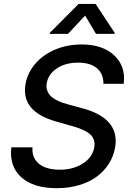

<svg xmlns="http://www.w3.org/2000/svg" viewBox="-20 -969 683 1001"><path d="M519.2 -532Q519.5 -585.2 484.9 -613.8Q450.3 -642.4 387.1 -642.4Q321 -642.4 276.1 -612.2Q231.2 -582 223.7 -534.8Q220.2 -514.9 226 -498Q231.9 -481.2 242.7 -469.8Q253.6 -458.5 271 -449Q288.4 -439.6 303.4 -434.3Q318.5 -429 337.4 -424L405.5 -405.5Q605.5 -354 580.3 -201Q572.4 -154.8 547.8 -115.8Q523.1 -76.7 484.7 -48.3Q446.4 -19.9 392.8 -3.9Q339.1 12.1 276.3 12.1Q154.1 12.1 90.9 -44.9Q27.7 -101.9 39.1 -201H149.5Q146 -162.6 164.2 -135.8Q182.5 -109 215.2 -96.6Q247.9 -84.2 291.2 -84.2Q361.9 -84.2 412.5 -116.8Q463.1 -149.5 471.6 -202.1Q474.8 -220.9 470.3 -236.3Q465.9 -251.8 456.1 -262.8Q446.4 -273.8 429.3 -283.4Q412.3 -293 394.4 -299.5Q376.4 -306.1 351.9 -312.9L269.9 -336.3Q89.8 -388.1 112.6 -528.4Q123.2 -590.2 165.1 -638Q207 -685.7 269.7 -711.5Q332.4 -737.2 405.2 -737.2Q515.3 -737.2 575.8 -680Q636.4 -622.9 625 -532ZM334.5 -792.6H238.6L239.7 -797.9L389.9 -948.5H478.3L577.8 -797.9L576.7 -792.6H480.5L423.7 -887.8Z"/></svg>

Font: Karasuma Gothic
Style: Medium Italic
Weight: 500
Italic angle: 9.39998°
Designer: Rasmus Andersson / Ryoko Nishizuka
Foundry: Genbu
Version: Version 1.00